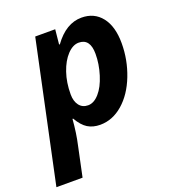

<svg xmlns="http://www.w3.org/2000/svg" viewBox="-176 -665 914 1014"><g transform="rotate(-20 281.0 -158.0)"><path d="M337.9 -437C380.5 -437 401.9 -408.4 401.9 -351.1C401.9 -313 395.8 -274.3 383.5 -235.1C371.3 -195.9 355.3 -165 335.4 -142.6C315.6 -120.1 294.8 -108.9 272.9 -108.9C251.8 -108.9 235.2 -116.7 223.1 -132.3C211.1 -147.9 205.1 -168.8 205.1 -194.8C205.1 -239.1 211.3 -279.5 223.9 -316.2C236.4 -352.8 253 -382.1 273.7 -404.1C294.4 -426 315.8 -437 337.9 -437ZM397 -556.2C338.7 -556.2 287.1 -525.1 242.2 -462.9H237.8L246.1 -545.9H133.8L-33.2 240.2H113.8L148.9 74.2C159 29.9 166 -18.1 169.9 -69.8H173.8C190.4 -40.9 208.5 -20.3 228 -8.3C247.6 3.7 270.8 9.8 297.9 9.8C344.4 9.8 387 -7.1 425.8 -40.8C464.5 -74.5 495 -120 517.3 -177.5C539.6 -234.9 550.8 -294.8 550.8 -356.9C550.8 -419.8 537 -468.7 509.5 -503.7C482 -538.7 444.5 -556.2 397 -556.2Z"/></g></svg>

Font: OpenSans
Style: Bold Italic
Weight: 700
Italic angle: -12°
Foundry: Ascender Corporation
Version: Version 1.10; ttfautohint (v1.2) -l 8 -r 50 -G 200 -x 14 -D 